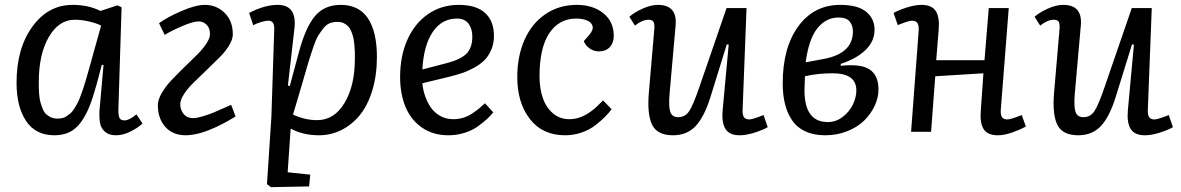

<svg xmlns="http://www.w3.org/2000/svg" viewBox="-20 -541 4847 788"><path d="M465.8 -89.8Q465.8 -65.9 470.7 -56.4Q475.6 -46.9 491.2 -46.9Q510.7 -46.9 540 -71.8L564.9 -34.2Q545.9 -16.1 515.1 -1Q484.4 14.2 456.1 14.2Q427.7 14.2 411.6 0.5Q395.5 -13.2 391.1 -33.9Q386.7 -54.7 388.2 -85.9L404.8 -273.9L397.9 -274.9L376 -192.9Q361.3 -139.6 346.9 -103.8Q332.5 -67.9 312.3 -39.8Q292 -11.7 265.4 1.2Q238.8 14.2 203.1 14.2Q126 14.2 86.9 -44.7Q47.9 -103.5 47.9 -201.2Q47.9 -342.3 112.8 -431.6Q177.7 -521 277.8 -521Q343.3 -521 392.1 -496.1L461.9 -519L479 -511.2ZM215.8 -54.2Q226.6 -54.2 236.1 -56.4Q245.6 -58.6 254.2 -64.5Q262.7 -70.3 269.8 -76.4Q276.9 -82.5 284.2 -94.2Q291.5 -106 296.9 -115.5Q302.2 -125 308.8 -142.3Q315.4 -159.7 319.8 -172.4Q324.2 -185.1 331.1 -208.3Q337.9 -231.4 342.3 -247.1Q346.7 -262.7 354.5 -290.5Q359.4 -308.1 361.8 -316.9L395 -436Q376 -445.8 345 -452.9Q314 -460 287.1 -460Q221.2 -460 180.2 -388.9Q139.2 -317.9 139.2 -205.1Q139.2 -189.5 139.2 -181.9Q139.2 -174.3 140.6 -155.5Q142.1 -136.7 144.8 -126Q147.5 -115.2 153.1 -99.6Q158.7 -84 166.5 -75.4Q174.3 -66.9 187 -60.5Q199.7 -54.2 215.8 -54.2Z M632.8 -445.8Q666.5 -470.7 724.9 -495.8Q783.2 -521 820.8 -521Q868.2 -521 901.9 -488.3Q935.5 -455.6 935.5 -399.9Q935.5 -379.4 919.7 -353.5Q903.8 -327.6 879.6 -304Q855.5 -280.3 827.6 -253.2Q799.8 -226.1 775.6 -202.9Q751.5 -179.7 735.6 -155.5Q719.7 -131.3 719.7 -112.8Q719.7 -91.3 733.4 -73.7Q747.1 -56.2 772.9 -56.2Q787.6 -56.2 812.7 -63.7Q837.9 -71.3 858.2 -79.8Q878.4 -88.4 901.9 -98.9Q925.3 -109.4 928.7 -110.8L946.8 -63L936 -56.6Q924.8 -49.8 917.5 -45.7Q910.2 -41.5 894.8 -33.4Q879.4 -25.4 867.4 -19.8Q855.5 -14.2 838.1 -7.3Q820.8 -0.5 805.9 3.9Q791 8.3 774.2 11.2Q757.3 14.2 742.7 14.2Q689 14.2 658.4 -20.3Q627.9 -54.7 627.9 -108.9Q627.9 -131.8 643.8 -159.2Q659.7 -186.5 683.3 -211.4Q707 -236.3 734.9 -263.7Q762.7 -291 786.4 -314Q810.1 -336.9 825.9 -360.4Q841.8 -383.8 841.8 -400.9Q841.8 -425.3 828.1 -439.2Q814.5 -453.1 794.9 -453.1Q772.5 -453.1 727.3 -433.6Q682.1 -414.1 655.8 -397.9Z M1105.5 -420.9Q1106.9 -456.1 1081.5 -456.1Q1069.8 -456.1 1050.3 -450.2Q1030.8 -444.3 1019.5 -437L1002.4 -487.8Q1065.9 -521 1119.6 -521Q1199.2 -521 1188.5 -424.8L1161.6 -189.9L1169.4 -188L1206.5 -326.2Q1234.4 -430.2 1273.2 -475.6Q1312 -521 1378.4 -521Q1453.6 -521 1490.2 -465.6Q1526.9 -410.2 1526.9 -308.1Q1526.9 -231.9 1508.1 -170.2Q1489.3 -108.4 1456.8 -68.6Q1424.3 -28.8 1381.1 -7.3Q1337.9 14.2 1288.6 14.2Q1224.1 14.2 1172.9 -13.2L1160.6 166L1253.4 175.8L1248.5 224.1L1091.8 227.1L1075.7 214.8L1093.8 -61ZM1365.7 -451.2Q1347.7 -451.2 1333.5 -445.8Q1319.3 -440.4 1306.9 -424.3Q1294.4 -408.2 1285.9 -394.5Q1277.3 -380.9 1266.1 -348.4Q1254.9 -315.9 1248.5 -294.7Q1242.2 -273.4 1228.5 -226.6Q1226.1 -217.8 1224.6 -212.9Q1223.1 -208 1220.9 -200.2Q1218.8 -192.4 1216.8 -186L1182.6 -70.8Q1231.4 -47.9 1281.7 -47.9Q1351.6 -47.9 1394 -118.4Q1436.5 -189 1436.5 -300.8Q1436.5 -316.9 1436.3 -327.1Q1436 -337.4 1434.6 -354.7Q1433.1 -372.1 1430.7 -383.8Q1428.2 -395.5 1422.9 -409.4Q1417.5 -423.3 1410.2 -431.6Q1402.8 -439.9 1391.6 -445.6Q1380.4 -451.2 1365.7 -451.2Z M1862.3 -521Q1935.1 -521 1971.2 -487.5Q2007.3 -454.1 2007.3 -394Q2007.3 -362.3 1996.1 -336.4Q1984.9 -310.5 1967.8 -293.5Q1950.7 -276.4 1924.8 -262.5Q1898.9 -248.5 1876.2 -241Q1853.5 -233.4 1824.2 -226.1L1713.4 -199.2Q1715.8 -172.9 1724.4 -147.7Q1732.9 -122.6 1747.8 -100.6Q1762.7 -78.6 1786.6 -65.2Q1810.5 -51.8 1840.3 -51.8Q1861.3 -51.8 1880.9 -57.6Q1900.4 -63.5 1918.2 -75.4Q1936 -87.4 1945.6 -95.2Q1955.1 -103 1970.2 -117.2L2004.4 -80.1Q1993.2 -65.9 1979 -52.7Q1964.8 -39.6 1941.7 -22.7Q1918.5 -5.9 1886.7 4.2Q1855 14.2 1820.3 14.2Q1757.3 14.2 1711.9 -17.3Q1666.5 -48.8 1644.3 -102.3Q1622.1 -155.8 1622.1 -225.1Q1622.1 -310.5 1651.9 -377.7Q1681.6 -444.8 1736.6 -482.9Q1791.5 -521 1862.3 -521ZM1918.5 -391.1Q1918.5 -423.3 1902.8 -444.1Q1887.2 -464.8 1855 -464.8Q1793 -464.8 1755.9 -409.7Q1718.8 -354.5 1713.4 -255.9L1814.5 -282.2Q1869.6 -296.4 1894 -320.3Q1918.5 -344.2 1918.5 -391.1Z M2347.2 -521Q2413.6 -521 2456.3 -486.6Q2499 -452.1 2499 -394Q2499 -365.2 2482.7 -347.7Q2466.3 -330.1 2438 -330.1Q2417.5 -330.1 2400.4 -341.8Q2383.3 -353.5 2376 -372.1L2397 -396Q2416 -418 2412.1 -433.3Q2408.2 -448.7 2389.9 -456.8Q2371.6 -464.8 2345.2 -464.8Q2274.4 -464.8 2234.4 -404.8Q2194.3 -344.7 2194.3 -228Q2194.3 -178.7 2207.5 -139.6Q2220.7 -100.6 2249 -76.2Q2277.3 -51.8 2317.4 -51.8Q2373 -51.8 2427.7 -102.1Q2434.6 -108.4 2455.1 -128.9L2490.2 -92.8Q2478.5 -77.1 2463.6 -62Q2448.7 -46.9 2424.6 -27.8Q2400.4 -8.8 2367.7 2.7Q2335 14.2 2299.3 14.2Q2206.5 14.2 2154.8 -52.5Q2103 -119.1 2103 -225.1Q2103 -310.5 2132.8 -377.7Q2162.6 -444.8 2218.5 -482.9Q2274.4 -521 2347.2 -521Z M2563 -472.2Q2582.5 -489.7 2616.9 -505.4Q2651.4 -521 2680.2 -521Q2759.8 -521 2752.9 -438L2728 -155.8Q2723.6 -102.1 2731.2 -81.1Q2738.8 -60.1 2763.2 -60.1Q2792 -60.1 2808.3 -84.5Q2824.7 -108.9 2849.1 -180.2L2961.9 -507.8H3043.9L3027.8 -90.8Q3026.9 -69.8 3033.2 -60.3Q3039.6 -50.8 3055.2 -50.8Q3068.4 -50.8 3113.8 -68.8L3130.9 -19Q3111.3 -7.8 3077.4 3.2Q3043.5 14.2 3016.1 14.2Q2974.1 14.2 2957.8 -11.2Q2941.4 -36.6 2945.8 -87.9L2970.7 -357.9L2962.9 -358.9L2895 -140.1Q2869.1 -58.6 2833.7 -22.2Q2798.3 14.2 2742.2 14.2Q2678.2 14.2 2656.7 -28.3Q2635.3 -70.8 2643.1 -162.1L2665 -417Q2667.5 -440.4 2662.8 -450.2Q2658.2 -460 2642.1 -460Q2616.2 -460 2585.9 -436Z M3428.7 -521Q3320.8 -521 3256.6 -433.3Q3192.4 -345.7 3192.4 -199.2Q3192.4 -151.9 3201.7 -114.3Q3210.9 -76.7 3231 -47.1Q3251 -17.6 3285.4 -1.7Q3319.8 14.2 3366.7 14.2Q3415 14.2 3457 -2.4Q3499 -19 3526.6 -46.1Q3554.2 -73.2 3569.8 -106.7Q3585.4 -140.1 3585.4 -173.8Q3585.4 -231 3549.8 -255.4Q3514.2 -279.8 3430.7 -271V-278.8Q3495.6 -300.3 3532.5 -335.9Q3569.3 -371.6 3569.3 -418.9Q3569.3 -464.8 3534.7 -492.9Q3500 -521 3428.7 -521ZM3480.5 -412.1Q3480.5 -322.8 3364.7 -299.8L3286.6 -285.2Q3299.3 -380.9 3334.7 -425Q3370.1 -469.2 3421.4 -469.2Q3453.1 -469.2 3466.8 -453.1Q3480.5 -437 3480.5 -412.1ZM3283.7 -228Q3335 -240.2 3397.5 -240.2Q3494.6 -240.2 3494.6 -169.9Q3494.6 -141.6 3480.5 -112.1Q3466.3 -82.5 3438.7 -61.3Q3411.1 -40 3377.4 -40Q3281.7 -40 3281.7 -170.9Q3281.7 -178.2 3283.7 -228Z M4016.1 -240.2 3818.4 -228 3801.3 0H3719.2L3750.5 -416Q3751.5 -437 3745.1 -446.5Q3738.8 -456.1 3723.1 -456.1Q3709.5 -456.1 3664.6 -438L3647.5 -487.8Q3667 -499 3700.9 -510Q3734.9 -521 3762.2 -521Q3804.2 -521 3820.6 -495.6Q3836.9 -470.2 3832.5 -418.9Q3831.1 -397.9 3827.4 -356.4Q3823.7 -314.9 3822.3 -293.9H4020.5L4038.1 -507.8H4120.1L4087.4 -90.8Q4085.9 -69.8 4092.3 -60.3Q4098.6 -50.8 4114.3 -50.8Q4128.4 -50.8 4173.3 -68.8L4190.4 -22Q4169.4 -9.8 4135.7 2.2Q4102.1 14.2 4075.2 14.2Q4033.2 14.2 4017.1 -11Q4001 -36.1 4005.4 -87.9Z M4226.1 -472.2Q4245.6 -489.7 4280 -505.4Q4314.5 -521 4343.3 -521Q4422.9 -521 4416 -438L4391.1 -155.8Q4386.7 -102.1 4394.3 -81.1Q4401.9 -60.1 4426.3 -60.1Q4455.1 -60.1 4471.4 -84.5Q4487.8 -108.9 4512.2 -180.2L4625 -507.8H4707L4690.9 -90.8Q4689.9 -69.8 4696.3 -60.3Q4702.6 -50.8 4718.3 -50.8Q4731.4 -50.8 4776.9 -68.8L4793.9 -19Q4774.4 -7.8 4740.5 3.2Q4706.5 14.2 4679.2 14.2Q4637.2 14.2 4620.8 -11.2Q4604.5 -36.6 4608.9 -87.9L4633.8 -357.9L4626 -358.9L4558.1 -140.1Q4532.2 -58.6 4496.8 -22.2Q4461.4 14.2 4405.3 14.2Q4341.3 14.2 4319.8 -28.3Q4298.3 -70.8 4306.2 -162.1L4328.1 -417Q4330.6 -440.4 4325.9 -450.2Q4321.3 -460 4305.2 -460Q4279.3 -460 4249 -436Z"/></svg>

Font: Literata Book
Style: Italic
Weight: 400
Italic angle: -3°
Designer: Latin by Veronika Burian and Jose Scaglione. Greek by Irene Vlachou. Cyrillic by Vera Evstafieva
Foundry: TypeTogether
Version: Version 1.003;PS 001.003;hotconv 1.0.88;makeotf.lib2.5.64775